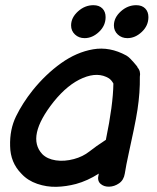

<svg xmlns="http://www.w3.org/2000/svg" viewBox="-20 -719 606 740"><path d="M273 -10Q317 -22 361 -50L360 -46Q354 -23 367 -11Q380 1 400.5 0.5Q421 0 439 -12.5Q457 -25 461 -50Q466 -82 476 -127.5Q486 -173 495.5 -218.5Q505 -264 510 -297Q520 -363 519 -423Q523 -445 510 -459Q511 -460 506 -466L495 -479Q490 -485 482 -493Q474 -501 467 -505Q403 -540 339 -529Q275 -518 215.5 -475.5Q156 -433 106 -371Q67 -322 42 -271Q17 -220 19 -156Q20 -92 63 -49Q87 -23 123.5 -10.5Q160 2 198 1Q235 0 273 -10ZM265 -106Q228 -96 195 -101Q162 -106 143 -125Q80 -192 187 -327Q241 -394 299.5 -418.5Q358 -443 400 -417Q410 -410 417 -397Q416 -315 388 -180Q384 -178 382 -176Q351 -156 325 -135.5Q299 -115 265 -106ZM306 -572Q336 -572 361.5 -596Q387 -620 387 -653Q387 -674 374.5 -686.5Q362 -699 340 -699Q307 -699 280.5 -675Q254 -651 254 -621Q254 -600 269 -586Q284 -572 306 -572ZM471 -572Q501 -572 526.5 -596Q552 -620 552 -653Q552 -674 539.5 -686.5Q527 -699 505 -699Q472 -699 445.5 -675Q419 -651 419 -621Q419 -600 434 -586Q449 -572 471 -572Z"/></svg>

Font: Balsamiq Sans
Style: Italic
Weight: 400
Italic angle: -12°
Designer: Michael Angeles
Foundry: Balsamiq SRL
Version: Version 1.020; ttfautohint (v1.8.4.7-5d5b);gftools[0.9.26]